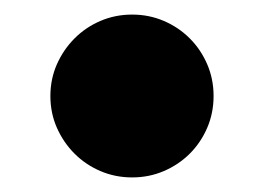

<svg xmlns="http://www.w3.org/2000/svg" viewBox="-20 -405 366 266"><path d="M49.8 -272Q49.8 -295.4 58.8 -315.9Q67.9 -336.4 83.3 -351.8Q98.6 -367.2 119.1 -376Q139.6 -384.8 163.1 -384.8Q186.5 -384.8 207 -376Q227.5 -367.2 242.9 -351.8Q258.3 -336.4 267.1 -315.9Q275.9 -295.4 275.9 -272Q275.9 -248.5 267.1 -228Q258.3 -207.5 242.9 -192.1Q227.5 -176.8 207 -168Q186.5 -159.2 163.1 -159.2Q139.6 -159.2 119.1 -168Q98.6 -176.8 83.3 -192.1Q67.9 -207.5 58.8 -228Q49.8 -248.5 49.8 -272Z"/></svg>

Font: Fascinate Cyrillic
Style: Regular
Weight: 900
Designer: Denis Ignatov
Foundry: Astigmatic (AOETI)
Version: Version 1.00 November 30, 2018, initial release